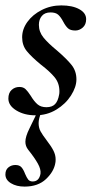

<svg xmlns="http://www.w3.org/2000/svg" viewBox="-25 -416 356 711"><path d="M6 -51Q6 -72 18 -83Q30 -94 47 -94Q61 -94 69.5 -86Q78 -78 89 -61Q101 -41 113.5 -30Q126 -19 147 -19Q168 -19 179 -30.5Q190 -42 194 -66Q195 -70 195 -78Q195 -108 177.5 -129.5Q160 -151 126 -177Q91 -206 74 -227Q57 -248 57 -278Q57 -308 76.5 -335Q96 -362 129.5 -379Q163 -396 202 -396Q243 -396 268.5 -382Q294 -368 294 -345Q294 -325 281.5 -314Q269 -303 254 -303Q236 -303 227 -311Q218 -319 209 -336Q200 -353 190.5 -361.5Q181 -370 162 -370Q141 -370 130 -357Q119 -344 119 -324Q119 -298 136 -277Q153 -256 186 -229Q222 -198 240 -175.5Q258 -153 258 -122Q258 -94 238 -62.5Q218 -31 183.5 -10Q149 11 106 11Q65 11 35.5 -7Q6 -25 6 -51ZM-5 230Q-5 213 6 204Q17 195 32 195Q47 195 54.5 203.5Q62 212 68 228Q74 242 79.5 249Q85 256 96 256Q120 256 125 227Q127 211 115 189.5Q103 168 79 138Q69 125 69 109Q69 90 84 60L113 0H128Q118 23 118 40Q118 57 125 70Q132 83 148 104Q165 126 173 142Q181 158 181 174Q181 183 180 187Q175 219 145.5 247Q116 275 66 275Q36 275 15.5 262.5Q-5 250 -5 230Z"/></svg>

Font: Cormorant Garamond SemiBold
Style: Italic
Weight: 600
Italic angle: -10°
Designer: Christian Thalmann (Catharsis Fonts)
Foundry: Catharsis Fonts
Version: Version 4.000